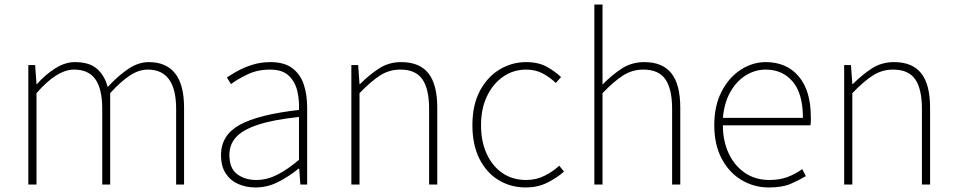

<svg xmlns="http://www.w3.org/2000/svg" viewBox="-20 -814 4219 847"><path d="M105 0V-527H135L141 -443H143Q179 -484 223 -512Q267 -540 310 -540Q375 -540 408.5 -510Q442 -480 455 -430Q502 -481 546.5 -510.5Q591 -540 636 -540Q792 -540 792 -339V0H757V-334Q757 -507 632 -507Q593 -507 553 -481Q513 -455 466 -403V0H431V-334Q431 -421 401 -464Q371 -507 307 -507Q231 -507 141 -403V0Z M1107 13Q1066 13 1031.5 -2Q997 -17 976 -48.5Q955 -80 955 -130Q955 -218 1038 -263.5Q1121 -309 1299 -329Q1301 -372 1291.5 -412.5Q1282 -453 1254 -480Q1226 -507 1171 -507Q1115 -507 1070 -485Q1025 -463 999 -443L981 -472Q998 -484 1026.5 -500Q1055 -516 1092.5 -528Q1130 -540 1173 -540Q1235 -540 1270.5 -512.5Q1306 -485 1320.5 -440Q1335 -395 1335 -341V0H1305L1300 -70H1297Q1257 -37 1208.5 -12Q1160 13 1107 13ZM1110 -20Q1157 -20 1202 -42.5Q1247 -65 1299 -109V-298Q1185 -286 1117.5 -263.5Q1050 -241 1021 -208.5Q992 -176 992 -131Q992 -70 1027 -45Q1062 -20 1110 -20Z M1530 0V-527H1560L1566 -443H1568Q1609 -484 1652 -512Q1695 -540 1750 -540Q1831 -540 1870 -490.5Q1909 -441 1909 -339V0H1873V-334Q1873 -421 1843.5 -464Q1814 -507 1746 -507Q1697 -507 1656.5 -481Q1616 -455 1566 -403V0Z M2300 13Q2233 13 2179.5 -19.5Q2126 -52 2095 -113.5Q2064 -175 2064 -262Q2064 -351 2097 -413Q2130 -475 2184 -507.5Q2238 -540 2301 -540Q2355 -540 2392 -519.5Q2429 -499 2455 -474L2432 -448Q2406 -473 2374 -490Q2342 -507 2301 -507Q2245 -507 2200 -476Q2155 -445 2128.5 -390Q2102 -335 2102 -262Q2102 -190 2127 -135.5Q2152 -81 2196.5 -50.5Q2241 -20 2301 -20Q2345 -20 2382 -38.5Q2419 -57 2447 -83L2468 -57Q2435 -28 2393 -7.5Q2351 13 2300 13Z M2602 0V-794H2638V-560V-441Q2680 -484 2723.5 -512Q2767 -540 2822 -540Q2903 -540 2942 -490.5Q2981 -441 2981 -339V0H2945V-334Q2945 -421 2915.5 -464Q2886 -507 2818 -507Q2769 -507 2728.5 -481Q2688 -455 2638 -403V0Z M3372 13Q3306 13 3251 -20Q3196 -53 3163.5 -114.5Q3131 -176 3131 -262Q3131 -348 3163.5 -410.5Q3196 -473 3248 -506.5Q3300 -540 3358 -540Q3450 -540 3503.5 -477Q3557 -414 3557 -297Q3557 -289 3557 -280.5Q3557 -272 3555 -261H3169Q3169 -192 3194.5 -137.5Q3220 -83 3266 -51.5Q3312 -20 3374 -20Q3419 -20 3454 -33Q3489 -46 3519 -68L3535 -37Q3505 -19 3468 -3Q3431 13 3372 13ZM3169 -294H3522Q3522 -401 3477 -454Q3432 -507 3358 -507Q3311 -507 3270 -481.5Q3229 -456 3202 -408.5Q3175 -361 3169 -294Z M3704 0V-527H3734L3740 -443H3742Q3783 -484 3826 -512Q3869 -540 3924 -540Q4005 -540 4044 -490.5Q4083 -441 4083 -339V0H4047V-334Q4047 -421 4017.5 -464Q3988 -507 3920 -507Q3871 -507 3830.5 -481Q3790 -455 3740 -403V0Z"/></svg>

Font: Source Han Sans SC ExtraLight
Style: Regular
Weight: 250
Designer: Ryoko NISHIZUKA 西塚涼子 (kana, bopomofo & ideographs); Paul D. Hunt (Latin, Greek & Cyrillic); Sandoll Communications 산돌커뮤니
Foundry: Adobe
Version: Version 2.004;hotconv 1.0.118;makeotfexe 2.5.65603